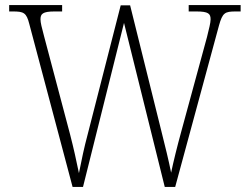

<svg xmlns="http://www.w3.org/2000/svg" viewBox="-20 -734 980 754"><path d="M95 -640 265 0H306L467 -644L627 0H668L840 -634C854 -684 863 -689 906 -689H925V-714H721V-689H751C799 -689 807 -680 807 -658C807 -644 801 -622 793 -589L692 -218C676 -160 661 -99 652 -56C642 -106 629 -158 613 -222L491 -713H454L325 -209C310 -153 301 -109 290 -54C278 -111 271 -145 255 -207L153 -592C144 -626 139 -645 139 -658C139 -679 147 -689 194 -689H224V-714H16V-689H31C73 -689 84 -684 95 -640Z"/></svg>

Font: Noto Serif Devanagari SemiCondensed ExtraLight
Style: Regular
Weight: 200
Width: 4
Designer: Universal Thirst, Indian Type Foundry and the Monotype Design Team
Foundry: Monotype Imaging Inc.
Version: Version 2.004